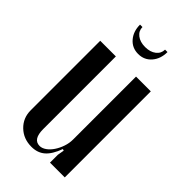

<svg xmlns="http://www.w3.org/2000/svg" viewBox="-210 -714 781 781"><g transform="rotate(45 180.0 -324.0)"><path d="M238 -76Q222 -32 199 -12Q176 8 141 8Q95 8 64.5 -21.5Q34 -51 34 -95V-495H124V-77Q124 -18 162 -18Q176 -18 190 -28Q204 -38 215 -54.5Q226 -71 233 -91.5Q240 -112 240 -133V-495H325V0H240V-45L245 -74ZM246 -656H260Q260 -617 238 -591.5Q216 -566 181 -566Q146 -566 124 -591.5Q102 -617 102 -656H116Q116 -634 134 -620Q152 -606 181 -606Q210 -606 228 -620Q246 -634 246 -656Z"/></g></svg>

Font: Moniqa SemBd Heading
Style: Regular
Weight: 600
Designer: Rajesh Rajput
Foundry: Rajesh Rajput
Version: Version 1.000